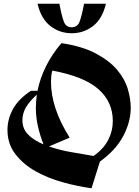

<svg xmlns="http://www.w3.org/2000/svg" viewBox="-20 -994 745 1028"><path d="M20 -298Q20 -357 50 -411Q80 -465 146 -508H181Q194 -574 226.5 -639.5Q259 -705 309 -763Q422 -746 494.5 -707Q567 -668 608 -619Q649 -570 664.5 -516.5Q680 -463 680 -417Q680 -341 639.5 -265Q599 -189 515 -129L470 14Q396 4 316.5 -18Q237 -40 171.5 -76.5Q106 -113 63 -168Q20 -223 20 -298ZM353 -257 242 -210Q293 -192 355.5 -180.5Q418 -169 481 -159Q534 -196 559 -244Q584 -292 584 -346Q584 -449 506.5 -517Q429 -585 260 -616Q256 -601 254.5 -586Q253 -571 253 -555Q253 -487 277.5 -412.5Q302 -338 353 -257ZM100 -350Q100 -304 131 -273Q162 -242 213 -221Q194 -269 183 -318Q172 -367 172 -416Q172 -434 173.5 -451.5Q175 -469 177 -487Q137 -451 118.5 -418.5Q100 -386 100 -350ZM364 -848Q394 -848 405.5 -876.5Q417 -905 430 -974H547Q528 -893 478 -854.5Q428 -816 364 -816Q300 -816 250 -854.5Q200 -893 181 -974H298Q311 -905 322.5 -876.5Q334 -848 364 -848Z"/></svg>

Font: Trickster
Style: Regular
Weight: 400
Designer: Jean-Baptiste Morizot
Foundry: Jean-Baptiste Morizot
Version: Version 2.000;PS 2.0;hotconv 1.0.88;makeotf.lib2.5.647800